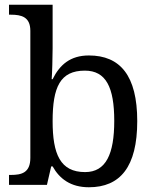

<svg xmlns="http://www.w3.org/2000/svg" viewBox="-20 -780 654 810"><path d="M355 10C487 10 559 -76 559 -269C559 -461 487 -546 355 -546C277 -546 232 -507 202 -446H198C200 -468 202 -541 202 -576V-760H18V-718H26C70 -718 108 -709 108 -650V-114C108 -51 71 -42 26 -42H18V0H178L196 -78H202C231 -26 278 10 355 10ZM339 -54C234 -54 202 -130 202 -269C202 -413 234 -482 338 -482C427 -482 462 -412 462 -270C462 -130 427 -54 339 -54Z"/></svg>

Font: Noto Serif Balinese
Style: Regular
Weight: 400
Designer: Monotype Design Team
Foundry: Monotype Imaging Inc.
Version: Version 2.005